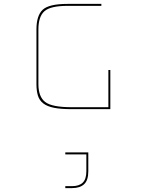

<svg xmlns="http://www.w3.org/2000/svg" viewBox="-20 -650 748 985"><path d="M347 -90Q292 -90 257 -97Q222 -104 202 -119.5Q182 -135 174.5 -159.5Q167 -184 167 -219V-499Q167 -570 199 -600Q231 -630 327 -630H500V-620H327Q239 -620 208 -592.5Q177 -565 177 -499V-219Q177 -154 211.5 -127Q246 -100 347 -100H536V-291H546V-90ZM433 132V229Q433 275 411.5 295Q390 315 350 315H315V305H350Q386 305 404.5 287Q423 269 423 229V142H315V132Z"/></svg>

Font: Bungee Hairline
Style: Regular
Weight: 400
Designer: David Jonathan Ross
Foundry: David Jonathan Ross
Version: Version 1.000;PS 1.0;hotconv 1.0.72;makeotf.lib2.5.5900